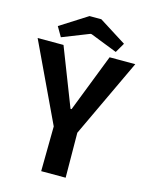

<svg xmlns="http://www.w3.org/2000/svg" viewBox="-130 -973 820 1054"><g transform="rotate(15 279.5 -445.5)"><path d="M209 0 212 -255 1 -701H148L276 -372H282L410 -701H556L346 -255L348 0ZM123 -738 91 -793 245 -891H312L467 -793L435 -738L282 -798H275Z"/></g></svg>

Font: Ruda ExtraBold
Style: Regular
Weight: 800
Designer: Mariela Monsalve and Angelina Sanchez
Foundry: Mariela Monsalve and Angelina Sanchez
Version: Version 2.000